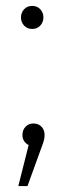

<svg xmlns="http://www.w3.org/2000/svg" viewBox="-20 -485 223 650"><path d="M131 -28Q131 -15 125.5 0.5Q120 16 118 21L73 145H42L77 6Q56 -5 56 -28Q56 -45 66.5 -56Q77 -67 93 -67Q110 -67 120.5 -56Q131 -45 131 -28ZM127 -426Q127 -410 116.5 -398.5Q106 -387 89 -387Q72 -387 61.5 -398.5Q51 -410 51 -426Q51 -442 61.5 -453.5Q72 -465 89 -465Q106 -465 116.5 -453.5Q127 -442 127 -426Z"/></svg>

Font: Fira Sans Extra Condensed ExtraLight
Style: Regular
Weight: 275
Width: 1
Designer: Carrois Corporate & Edenspiekermann AG
Foundry: Carrois Corporate GbR & Edenspiekermann AG
Version: Version 4.203